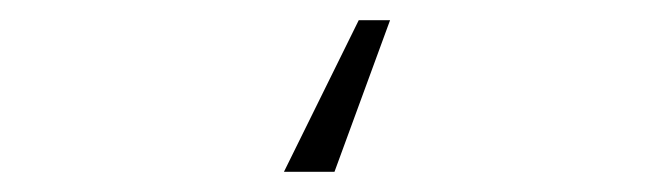

<svg xmlns="http://www.w3.org/2000/svg" viewBox="-20 -170 640 190"><path d="M261 0 335 -150H366L311 0Z"/></svg>

Font: Kreadon
Style: Regular
Weight: 400
Designer: kohakuno
Foundry: StudioGnu
Version: Version 1.000;Glyphs 3.1.2 (3151)